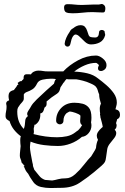

<svg xmlns="http://www.w3.org/2000/svg" viewBox="-20 -931 632 968"><path d="M281 16Q271 16 259.5 16.5Q248 17 235 17Q210 17 186 11.5Q162 6 148 -13Q129 -40 122 -55L117 -61Q110 -69 107 -77Q104 -85 99 -95Q101 -95 104.5 -93Q108 -91 106 -92L88 -113Q89 -118 84.5 -127.5Q80 -137 80 -145Q80 -157 81.5 -169Q83 -181 84 -194Q83 -202 82.5 -209.5Q82 -217 82 -225Q82 -237 85 -244Q66 -258 51 -276.5Q36 -295 28 -321Q20 -324 14 -330Q8 -336 8 -346Q8 -358 10.5 -369Q13 -380 13 -391Q13 -394 13 -397Q13 -400 12 -403Q12 -405 11.5 -406Q11 -407 11 -408Q11 -421 26 -425Q23 -437 23 -447Q23 -458 28.5 -465.5Q34 -473 50 -477L63 -494Q64 -497 68 -503H73L69 -513Q74 -516 77.5 -519Q81 -522 86 -522H89Q91 -526 94.5 -528.5Q98 -531 99 -534V-539Q99 -556 112.5 -556.5Q126 -557 136 -556Q141 -565 151.5 -570Q162 -575 172 -575Q188 -575 197 -573Q206 -571 225 -571H299Q329 -603 373.5 -627Q418 -651 464 -651Q480 -651 498.5 -636Q517 -621 517 -603Q517 -588 507.5 -580.5Q498 -573 489 -573Q474 -573 474 -587Q474 -592 477 -598L479 -603Q477 -605 472 -609.5Q467 -614 464 -614Q436 -614 407 -601.5Q378 -589 354 -570Q388 -569 420 -561.5Q452 -554 475 -535Q494 -521 516 -502Q538 -483 553.5 -461Q569 -439 569 -414Q569 -405 566.5 -397Q564 -389 562 -380L566 -379Q585 -374 585 -352Q585 -336 571 -330L570 -329V-328Q570 -326 569 -323Q568 -320 567 -317L565 -310Q568 -306 568 -298Q568 -294 566.5 -289Q565 -284 560 -279L558 -277L559 -276Q566 -269 566 -260Q566 -248 556 -235Q546 -222 535 -208.5Q524 -195 521 -181Q516 -151 514.5 -136.5Q513 -122 508.5 -114Q504 -106 492 -95.5Q480 -85 454 -63Q420 -35 381.5 -9.5Q343 16 288 16ZM100 -281Q102 -286 103 -290.5Q104 -295 105 -300Q106 -313 107.5 -325Q109 -337 121 -346Q117 -350 117 -356Q117 -365 124.5 -375.5Q132 -386 136 -394Q143 -408 165.5 -430Q188 -452 213 -474.5Q238 -497 252 -509Q255 -524 262 -532Q258 -533 254 -533.5Q250 -534 245 -534H235Q216 -534 195 -529.5Q174 -525 167 -510Q157 -489 143 -480.5Q129 -472 117 -468Q105 -464 100 -455Q100 -440 100 -434Q100 -428 97 -423Q94 -418 82 -405Q75 -396 71 -389Q67 -382 67 -369Q67 -340 75.5 -318.5Q84 -297 100 -281ZM243 -21Q257 -23 273 -27.5Q289 -32 312 -32Q336 -32 359.5 -53Q383 -74 403.5 -100.5Q424 -127 440 -143L443 -148Q448 -157 454 -166Q460 -175 464 -185Q465 -198 467.5 -208Q470 -218 474 -226Q468 -237 468 -246Q468 -257 475 -267Q482 -277 492 -286L498 -291Q497 -300 493.5 -313Q490 -326 487 -337Q486 -338 486 -340V-344Q486 -347 485 -350Q484 -353 484 -354Q484 -356 484.5 -356.5Q485 -357 485 -358Q484 -364 483.5 -370Q483 -376 483 -382Q483 -398 489 -408Q485 -420 482.5 -432Q480 -444 480 -452V-455Q475 -466 473 -475Q471 -484 464 -493Q457 -502 435 -511Q418 -519 398.5 -524Q379 -529 365 -531H326Q319 -531 317 -533Q315 -532 312 -529Q305 -521 303 -516L300 -514Q296 -508 292.5 -502Q289 -496 285 -491Q282 -478 279 -471.5Q276 -465 268 -459Q260 -453 240 -440Q234 -436 229 -431Q224 -426 218 -422L215 -420V-408Q215 -403 213.5 -398.5Q212 -394 204 -388L203 -384Q201 -375 197 -368Q193 -361 183 -359Q186 -320 156 -301Q154 -303 154 -304L152 -291Q150 -287 150 -281Q150 -278 150.5 -274.5Q151 -271 151 -267Q151 -264 150.5 -261Q150 -258 149 -255Q210 -239 267 -239H268Q293 -239 317 -244Q341 -249 360 -264Q363 -266 366.5 -269Q370 -272 374 -274Q380 -280 385 -286.5Q390 -293 394 -300Q388 -304 386 -309.5Q384 -315 384 -322Q384 -329 385 -336Q386 -343 385 -349Q378 -356 360.5 -362Q343 -368 332 -369Q331 -369 327 -367L320 -363Q319 -362 315 -360Q300 -345 300 -323Q300 -314 294.5 -309Q289 -304 282 -304Q275 -304 269 -309Q263 -314 263 -323Q263 -360 288.5 -386.5Q314 -413 355 -413Q377 -413 396.5 -408Q416 -403 428.5 -387.5Q441 -372 441 -338Q441 -332 440.5 -325.5Q440 -319 439 -314Q440 -310 440.5 -306Q441 -302 441 -298Q441 -277 427 -260Q413 -243 393 -241Q368 -219 336 -207Q304 -195 272 -195Q238 -195 202 -199.5Q166 -204 134 -217Q133 -210 132 -203Q131 -196 131 -189Q131 -179 135 -156Q139 -133 143 -113L145 -105Q147 -98 146 -95L147 -92Q149 -85 153 -75Q167 -59 177.5 -45Q188 -31 207 -24ZM438 -707Q423 -707 409 -719.5Q395 -732 383 -744.5Q371 -757 361 -757Q354 -757 347 -746.5Q340 -736 335 -710Q332 -696 320 -696Q315 -696 310.5 -700Q306 -704 306 -711Q307 -724 314 -740Q321 -756 331 -770Q337 -783 348 -788Q367 -804 386 -804Q401 -804 408.5 -795.5Q416 -787 419.5 -775.5Q423 -764 426.5 -755Q430 -746 438 -744Q443 -743 448 -742.5Q453 -742 460 -742Q478 -742 479 -766Q479 -774 483.5 -777Q488 -780 493 -780Q499 -780 504 -776.5Q509 -773 508 -765Q511 -760 510 -753Q503 -728 483.5 -717.5Q464 -707 438 -707ZM345 -864Q323 -864 313 -869Q303 -874 303 -894Q303 -910 320 -910Q340 -910 356 -908Q372 -906 393 -906Q409 -906 421.5 -907Q434 -908 447 -908H474Q481 -908 485 -909.5Q489 -911 493 -911Q499 -911 505 -905Q511 -899 511 -890V-887Q511 -881 509 -874.5Q507 -868 498 -868Q484 -868 471 -869Q458 -870 446 -870Q421 -870 395.5 -867Q370 -864 345 -864Z"/></svg>

Font: RU Serius
Style: Regular
Weight: 400
Designer: Robert E. Leuschke
Foundry: Robert E. Leuschke
Version: Version 1.011; ttfautohint (v1.8.3)